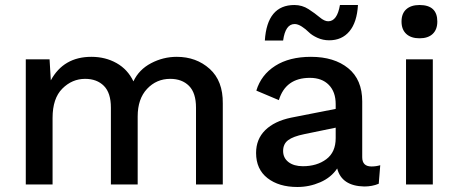

<svg xmlns="http://www.w3.org/2000/svg" viewBox="-20 -737 1833 767"><path d="M83 0V-500H178L183 -416Q234 -510 345 -510Q401 -510 445.5 -485Q490 -460 513 -412Q535 -459 583.5 -484.5Q632 -510 686 -510Q764 -510 817.5 -462Q871 -414 870 -324V0H763V-307Q763 -366 735 -394Q707 -422 660 -422Q605 -422 567.5 -382Q530 -342 530 -272V0H423V-307Q423 -366 395 -394Q367 -422 320 -422Q268 -422 229 -383Q190 -344 190 -266V0Z M1157 -641Q1120 -641 1111 -575H1038Q1047 -717 1156 -717Q1187 -717 1212.5 -700.5Q1238 -684 1257 -668Q1276 -652 1291 -652Q1327 -652 1338 -717H1410Q1406 -648 1376 -612Q1346 -576 1295 -576Q1270 -576 1248 -586Q1226 -596 1213.5 -608.5Q1201 -621 1185.5 -631Q1170 -641 1157 -641ZM1464 -72Q1482 -72 1499 -77L1493 -3Q1467 8 1435 8Q1345 6 1327 -64Q1303 -28 1259.5 -9Q1216 10 1168 10Q1094 10 1048.5 -25.5Q1003 -61 1003 -126Q1003 -181 1039.5 -217Q1076 -253 1143 -267L1321 -302V-321Q1321 -370 1293.5 -398Q1266 -426 1218 -426Q1121 -426 1094 -337L1004 -375Q1023 -438 1079.5 -474Q1136 -510 1222 -510Q1315 -510 1371 -464.5Q1427 -419 1427 -332V-109Q1427 -72 1464 -72ZM1190 -73Q1246 -73 1283.5 -101Q1321 -129 1321 -185V-227L1195 -201Q1151 -192 1131 -177Q1111 -162 1111 -134Q1111 -106 1132.5 -89.5Q1154 -73 1190 -73Z M1656 -717Q1727 -717 1727 -651Q1727 -619 1708.5 -601.5Q1690 -584 1656 -584Q1622 -584 1603 -601.5Q1584 -619 1584 -651Q1584 -683 1603 -700Q1622 -717 1656 -717ZM1709 -500V0H1602V-500Z"/></svg>

Font: Elaine Sans Medium
Style: Regular
Weight: 500
Designer: Wei Huang
Foundry: Wei Huang
Version: Version 2.001;December 24, 2019;FontCreator 12.0.0.2547 64-b